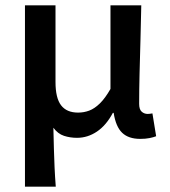

<svg xmlns="http://www.w3.org/2000/svg" viewBox="-20 -511 640 723"><path d="M74 192V-491H189V-202Q189 -142 210 -114.5Q231 -87 274 -87Q296 -87 316 -94.5Q336 -102 356 -121.5Q376 -141 396 -176V-491H512Q511 -429 509 -362.5Q507 -296 505.5 -233Q504 -170 504 -120Q504 -99 513.5 -90.5Q523 -82 536 -82Q540 -82 544 -82.5Q548 -83 554 -84L568 2Q558 6 543 9Q528 12 508 12Q464 12 440 -11Q416 -34 408 -86H405Q380 -39 345 -15.5Q310 8 270 8Q244 8 221 0.5Q198 -7 181 -30Q182 15 183 50.5Q184 86 185.5 119.5Q187 153 190 192Z"/></svg>

Font: Source Code Pro ExtraLight SemiBold
Style: Regular
Weight: 600
Monospace: yes
Version: Version 1.018;hotconv 1.0.116;makeotfexe 2.5.65601